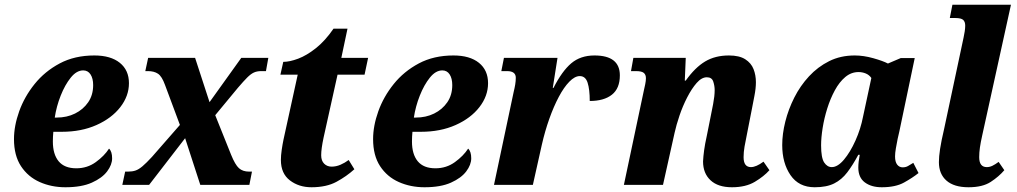

<svg xmlns="http://www.w3.org/2000/svg" viewBox="-20 -780 4291 810"><path d="M256 10Q197 10 147.5 -12Q98 -34 68.5 -79Q39 -124 39 -193Q39 -249 61 -310.5Q83 -372 126 -425.5Q169 -479 232 -512.5Q295 -546 378 -546Q447 -546 485.5 -515Q524 -484 524 -429Q524 -375 487.5 -328Q451 -281 387 -252.5Q323 -224 241 -224H205Q204 -214 203.5 -203.5Q203 -193 203 -183Q203 -129 227.5 -99.5Q252 -70 302 -70Q348 -70 384 -96Q420 -122 440 -153Q453 -141 453 -112Q453 -85 432 -57Q411 -29 367.5 -9.5Q324 10 256 10ZM219 -284Q262 -284 296.5 -301Q331 -318 352 -348.5Q373 -379 373 -421Q373 -449 362 -466Q351 -483 331 -483Q303 -483 278.5 -452.5Q254 -422 236 -376.5Q218 -331 211 -284Z M496 0 508 -56H520Q538 -56 551.5 -60.5Q565 -65 581 -78.5Q597 -92 621 -118L739 -253L676 -422Q663 -458 646.5 -469Q630 -480 604 -480H593L605 -536H803L864 -349L998 -536H1112L1102 -480H1082Q1064 -480 1051 -474Q1038 -468 1023 -453Q1008 -438 984 -410L888 -294L955 -127Q972 -85 988 -70.5Q1004 -56 1031 -56H1043L1032 0H825L761 -197L609 0Z M1294 10Q1241 10 1203 -19Q1165 -48 1165 -105Q1165 -124 1168.5 -148Q1172 -172 1176 -191L1236 -465H1163L1175 -519Q1202 -519 1238 -532.5Q1274 -546 1313 -577Q1352 -608 1387 -659H1446L1420 -536H1533L1518 -465H1404L1345 -199Q1335 -152 1335 -125Q1335 -102 1347.5 -89.5Q1360 -77 1379 -77Q1398 -77 1416.5 -85Q1435 -93 1451 -105L1475 -66Q1442 -36 1399.5 -13Q1357 10 1294 10Z M1771 10Q1712 10 1662.5 -12Q1613 -34 1583.5 -79Q1554 -124 1554 -193Q1554 -249 1576 -310.5Q1598 -372 1641 -425.5Q1684 -479 1747 -512.5Q1810 -546 1893 -546Q1962 -546 2000.5 -515Q2039 -484 2039 -429Q2039 -375 2002.5 -328Q1966 -281 1902 -252.5Q1838 -224 1756 -224H1720Q1719 -214 1718.5 -203.5Q1718 -193 1718 -183Q1718 -129 1742.5 -99.5Q1767 -70 1817 -70Q1863 -70 1899 -96Q1935 -122 1955 -153Q1968 -141 1968 -112Q1968 -85 1947 -57Q1926 -29 1882.5 -9.5Q1839 10 1771 10ZM1734 -284Q1777 -284 1811.5 -301Q1846 -318 1867 -348.5Q1888 -379 1888 -421Q1888 -449 1877 -466Q1866 -483 1846 -483Q1818 -483 1793.5 -452.5Q1769 -422 1751 -376.5Q1733 -331 1726 -284Z M2147 -392Q2151 -408 2153.5 -423Q2156 -438 2156 -452Q2156 -480 2119 -480H2095L2106 -536H2332L2312 -409H2315Q2351 -480 2390 -513Q2429 -546 2488 -546Q2595 -546 2595 -462Q2595 -407 2561.5 -380.5Q2528 -354 2468 -354Q2468 -403 2459 -431Q2450 -459 2426 -459Q2405 -459 2382 -435.5Q2359 -412 2337.5 -371.5Q2316 -331 2297.5 -279Q2279 -227 2266 -170L2228 0H2064Z M3068 10Q3009 10 2977.5 -19.5Q2946 -49 2946 -99Q2947 -120 2950.5 -146Q2954 -172 2962 -208L2978 -288Q2982 -307 2988.5 -341Q2995 -375 2995 -400Q2995 -418 2989 -436Q2983 -454 2962 -454Q2940 -454 2919 -430Q2898 -406 2879 -369Q2860 -332 2846.5 -292Q2833 -252 2826 -220L2777 0H2612L2696 -397Q2699 -410 2702 -424.5Q2705 -439 2705 -450Q2705 -465 2696 -472.5Q2687 -480 2663 -480H2642L2652 -536H2873L2869 -440H2873Q2912 -495 2954.5 -520.5Q2997 -546 3055 -546Q3099 -546 3124 -530Q3149 -514 3159 -488.5Q3169 -463 3169 -433Q3169 -407 3162.5 -374.5Q3156 -342 3151 -315L3131 -213Q3125 -185 3121 -161.5Q3117 -138 3117 -117Q3117 -75 3148 -75Q3170 -75 3201 -98L3226 -62Q3203 -36 3164.5 -13Q3126 10 3068 10Z M3417 10Q3350 10 3315 -41Q3280 -92 3280 -168Q3280 -215 3293 -267Q3306 -319 3331 -368.5Q3356 -418 3393 -458Q3430 -498 3478 -522Q3526 -546 3586 -546Q3623 -546 3664 -534.5Q3705 -523 3726 -512L3780 -535H3839L3774 -225Q3771 -214 3767 -194.5Q3763 -175 3759.5 -154.5Q3756 -134 3756 -120Q3756 -97 3765 -85.5Q3774 -74 3788 -74Q3801 -74 3810.5 -79.5Q3820 -85 3833 -93L3855 -50Q3830 -30 3794 -10Q3758 10 3700 10Q3656 10 3628.5 -10.5Q3601 -31 3601 -73Q3601 -96 3607 -127H3601Q3578 -84 3554.5 -53Q3531 -22 3499 -6Q3467 10 3417 10ZM3489 -75Q3514 -75 3540.5 -106.5Q3567 -138 3589 -187Q3611 -236 3621 -288L3656 -451Q3647 -464 3632.5 -470Q3618 -476 3602 -476Q3571 -476 3546 -455Q3521 -434 3502 -399Q3483 -364 3470 -322.5Q3457 -281 3450.5 -240Q3444 -199 3444 -167Q3444 -114 3457 -94.5Q3470 -75 3489 -75Z M4066 10Q4005 10 3973 -18Q3941 -46 3941 -96Q3941 -119 3946 -152Q3951 -185 3963 -236L4045 -621Q4048 -634 4050 -648Q4052 -662 4052 -672Q4052 -688 4043.5 -696Q4035 -704 4010 -704H3987L3998 -760H4245L4124 -210Q4117 -179 4114 -157.5Q4111 -136 4111 -117Q4111 -75 4143 -75Q4155 -75 4166.5 -80.5Q4178 -86 4193 -97L4217 -62Q4194 -35 4159.5 -12.5Q4125 10 4066 10Z"/></svg>

Font: Noto Serif SemiCondensed ExtraBold
Style: Italic
Weight: 800
Width: 4
Italic angle: -12°
Designer: Monotype Design Team
Foundry: Monotype Imaging Inc.
Version: Version 2.014; ttfautohint (v1.8.4.7-5d5b)